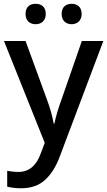

<svg xmlns="http://www.w3.org/2000/svg" viewBox="-20 -756 567 1016"><path d="M115.2 -682.1C115.2 -645.5 138.7 -627.9 168.5 -627.9C197.8 -627.9 222.2 -645.5 222.2 -682.1C222.2 -720.7 197.8 -735.8 168.5 -735.8C138.7 -735.8 115.2 -720.7 115.2 -682.1ZM306.2 -682.1C306.2 -645.5 330.1 -627.9 359.4 -627.9C387.2 -627.9 412.1 -645.5 412.1 -682.1C412.1 -720.7 387.2 -735.8 359.4 -735.8C330.1 -735.8 306.2 -720.7 306.2 -682.1ZM216.8 0 194.8 58.1C173.8 115.2 138.2 153.8 77.1 153.8C54.2 153.8 31.2 150.4 18.1 147.9V231.9C35.2 235.8 58.6 240.2 91.8 240.2C144 240.2 186 225.6 218.8 195.8C251 166 276.9 125 295.9 73.2L526.9 -539.1H413.1L307.1 -233.9C289.6 -186.5 274.4 -136.7 268.1 -102.1H264.2C256.8 -143.1 244.6 -186.5 227.1 -232.9L115.2 -539.1H1Z"/></svg>

Font: Noto Reveo Sans
Style: Regular
Weight: 500
Designer: Monotype Design Team
Foundry: Monotype Imaging Inc.
Version: Version 2.007